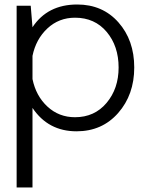

<svg xmlns="http://www.w3.org/2000/svg" viewBox="-20 -575 628 845"><path d="M319.8 -555.2Q431.6 -555.2 501.2 -476.6Q570.8 -397.9 570.8 -278.1Q570.8 -158.2 500 -77.6Q429.2 2.9 316.9 2.9Q191.9 2.9 123 -100.1V250H53.2V-549.8H115.2L123 -455.1Q189 -555.2 319.8 -555.2ZM310.1 -59.1Q396 -59.1 449 -122.1Q502 -185.1 502 -277.8Q502 -372.1 449.5 -434.6Q397 -497.1 310.1 -497.1Q239.3 -497.1 188.7 -450Q138.2 -402.8 123 -329.1V-227.1Q138.2 -152.8 188.7 -106Q239.3 -59.1 310.1 -59.1Z"/></svg>

Font: Oakes Grotesk
Style: Light
Weight: 300
Designer: Samuel Oakes
Foundry: Samuel Oakes
Version: Version 1.0 | wf-rip DC20170320